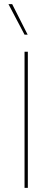

<svg xmlns="http://www.w3.org/2000/svg" viewBox="-20 -911 254 931"><path d="M39 -891 114 -743H99L21 -891ZM115 -660V0H99V-660Z"/></svg>

Font: Elaine Sans Thin
Style: Regular
Weight: 250
Designer: Wei Huang
Foundry: Wei Huang
Version: Version 2.001;December 24, 2019;FontCreator 12.0.0.2547 64-b